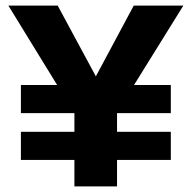

<svg xmlns="http://www.w3.org/2000/svg" viewBox="-20 -669 687 689"><path d="M247 -95H55V-196H247V-263H55V-364H185L10 -649H187L324 -395L460 -649H638L461 -364H593V-263H400V-196H593V-95H400V0H247Z"/></svg>

Font: Play
Style: Bold
Weight: 700
Designer: Jonas Hecksher (Cyrillic expansion: Cyreal)
Foundry: Jonas Hecksher, Playtype, e-types AS
Version: Version 2.101; ttfautohint (v1.5.65-e2d9)